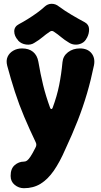

<svg xmlns="http://www.w3.org/2000/svg" viewBox="-20 -774 531 1011"><path d="M106 217Q79 217 57.5 199.5Q36 182 36 153V151Q36 114 57.5 95.5Q79 77 106 77Q115 77 122.5 71.5Q130 66 140.5 50.5Q151 35 167 3Q175 -11 168 -25Q135 -94 107.5 -159Q80 -224 58.5 -290.5Q37 -357 18 -428Q11 -455 20 -475Q29 -495 49.5 -507Q70 -519 96 -519Q132 -519 154 -501Q176 -483 182 -449Q193 -384 207 -326.5Q221 -269 244 -206Q246 -200 250.5 -200Q255 -200 257 -206Q280 -268 291.5 -325.5Q303 -383 309 -447Q312 -479 338 -499Q364 -519 401 -519Q441 -519 461.5 -494Q482 -469 475 -431Q459 -353 438 -281.5Q417 -210 389 -138.5Q361 -67 324 12Q295 79 263.5 124.5Q232 170 194 193.5Q156 217 106 217ZM426 -657Q448 -645 449 -621.5Q450 -598 438 -575L437 -574Q428 -555 411 -546.5Q394 -538 376 -539Q358 -540 344 -549Q319 -564 302 -578.5Q285 -593 264 -607Q253 -615 242 -607Q221 -593 204 -578.5Q187 -564 162 -549Q143 -536 117.5 -539.5Q92 -543 76 -560L75 -562Q55 -584 55 -609Q55 -634 80 -647Q101 -658 126 -673.5Q151 -689 174.5 -706Q198 -723 214 -738Q231 -754 252 -754Q273 -754 290 -740Q321 -717 357.5 -695.5Q394 -674 426 -657Z"/></svg>

Font: Winky Sans
Style: Bold
Weight: 700
Designer: Simon Atzbach
Foundry: typofactur
Version: Version 1.205